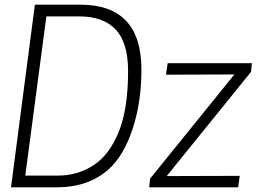

<svg xmlns="http://www.w3.org/2000/svg" viewBox="-20 -800 1123 820"><path d="M224 0H27L129 -780H323Q584 -780 584 -503Q584 -363 546 -248.5Q508 -134 443 -76Q356 0 224 0ZM226 -50Q311 -50 379 -94Q447 -138 487 -236.5Q527 -335 527 -496Q527 -618 474 -674Q421 -730 318 -730H178L88 -50ZM997 0H617L621 -37L981 -482L689 -481L696 -530H1056L1052 -493L692 -48L1004 -49Z"/></svg>

Font: Tanohe Sans Light
Style: Italic
Weight: 300
Designer: Village Type and Design LLC & Cristiano Sobral
Foundry: Cooper Hewitt Smithsonian Design Museum
Version: Version 1.00;September 29, 2021;FontCreator 13.0.0.2655 64-b